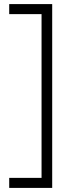

<svg xmlns="http://www.w3.org/2000/svg" viewBox="-20 -750 358 938"><path d="M25 119H183V-681H25V-730H235V168H25Z"/></svg>

Font: Kantumruy Pro Light
Style: Regular
Weight: 300
Version: Version 1.002